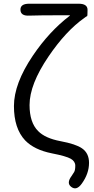

<svg xmlns="http://www.w3.org/2000/svg" viewBox="-20 -816 506 1033"><path d="M420 172Q392 211 364 190Q336 170 365 131Q373 120 379 109.5Q385 99 385 75.5Q385 52 360.5 38Q336 24 259 9Q164 -10 115 -61Q55 -125 55 -245.5Q55 -366 157 -517Q245 -647 355 -731Q359 -734 354 -734Q179 -734 139 -732Q91 -729 90 -763Q89 -796 137 -796H403Q451 -796 451 -763Q451 -729 448.5 -729Q446 -729 433 -719Q334 -649 241 -512Q139 -362 139 -251Q139 -157 185 -111Q223 -72 305.5 -56.5Q388 -41 421 -18Q459 8 459 60Q459 118 420 172Z"/></svg>

Font: Resource Han Rounded JP Normal
Style: Regular
Weight: 350
Designer: Cyano Hao (round all glyphs); Ryoko NISHIZUKA 西塚涼子 (kana, bopomofo & ideographs); Paul D. Hunt (Latin, Greek & Cyrillic)
Foundry: Cyano Hao
Version: 0.990